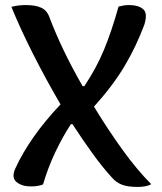

<svg xmlns="http://www.w3.org/2000/svg" viewBox="-20 -727 640 758"><path d="M102 9Q66 9 45 -8.5Q24 -26 41 -63Q68 -122 111.5 -184.5Q155 -247 219 -315Q161 -414 110 -515Q59 -616 25 -700Q52 -707 82 -707Q121 -707 144 -696Q167 -685 177 -654Q200 -594 231 -529Q262 -464 306 -387H313Q360 -457 390.5 -530.5Q421 -604 448 -701Q459 -704 468.5 -705.5Q478 -707 491 -707Q525 -707 544.5 -691.5Q564 -676 550 -630Q518 -544 472 -466.5Q426 -389 351 -306Q405 -217 463 -136.5Q521 -56 577 0Q567 6 553 8.5Q539 11 524 11Q484 11 461 2Q438 -7 421 -27Q386 -65 346.5 -119.5Q307 -174 266 -237H260Q226 -185 197.5 -124.5Q169 -64 150 1Q131 9 102 9Z"/></svg>

Font: Recursive Mn Csl St Med
Style: Regular
Weight: 500
Monospace: yes
Version: Version 1.079;hotconv 1.0.112;makeotfexe 2.5.65598; ttfautoh